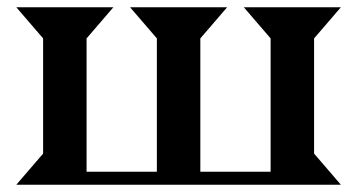

<svg xmlns="http://www.w3.org/2000/svg" viewBox="-20 -510 987 530"><path d="M413 -404 339 -490H607L533 -404V-36H727V-404L653 -490H921L847 -404V-86L921 0H25L99 -86V-404L25 -490H293L219 -404V-36H413Z"/></svg>

Font: Bluu Next Cyrillic
Style: Bold
Weight: 700
Designer: Igor Stepanchenko
Foundry: Igor Stepanchenko
Version: Version 1.000